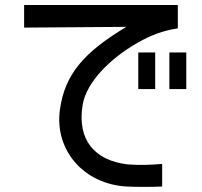

<svg xmlns="http://www.w3.org/2000/svg" viewBox="-20 -701 814 772"><path d="M604 -490H536V-343H604ZM77 -590 488 -593C318 -491 241 -403 221 -261C198 -95 319 40 490 49C536 51 581 51 632 49V-42C585 -38 542 -36 493 -40C360 -56 290 -138 312 -278C327 -371 423 -466 533 -529C584 -558 634 -578 695 -587V-681H77ZM661 -343H729V-490H661Z"/></svg>

Font: コーポレート・ロゴ ver3 Medium
Style: Regular
Weight: 500
Designer: [KANA_main] LOGOTYPE.JP [Source Han Sans] Ryoko NISHIZUKA 西塚涼子 (kana, bopomofo & ideographs); Paul D. Hunt (Latin, Greek
Version: Version 12.001;FEAKit 1.0